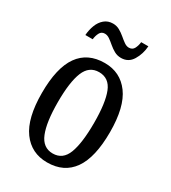

<svg xmlns="http://www.w3.org/2000/svg" viewBox="-181 -825 827 928"><g transform="rotate(30 232.0 -360.5)"><path d="M231 10Q143 10 92.5 -59Q42 -128 42 -269Q42 -409 90.5 -477.5Q139 -546 234 -546Q321 -546 371.5 -477.5Q422 -409 422 -269Q422 -128 373.5 -59Q325 10 231 10ZM233 -41Q289 -41 311 -99Q333 -157 333 -269Q333 -381 310.5 -437.5Q288 -494 232 -494Q177 -494 154 -437.5Q131 -381 131 -269Q131 -157 154.5 -99Q178 -41 233 -41ZM288 -606Q267 -606 250 -615.5Q233 -625 218.5 -637.5Q204 -650 190.5 -659.5Q177 -669 163 -669Q144 -669 135.5 -652.5Q127 -636 125 -616H84Q86 -645 96 -671.5Q106 -698 125.5 -714.5Q145 -731 173 -731Q193 -731 210 -721.5Q227 -712 241.5 -699.5Q256 -687 269.5 -677.5Q283 -668 296 -668Q316 -668 324.5 -684.5Q333 -701 335 -721H375Q372 -677 350.5 -641.5Q329 -606 288 -606Z"/></g></svg>

Font: Noto Serif Bengali ExtraCondensed
Style: Regular
Weight: 400
Width: 2
Designer: Juan Bruce, Universal Thirst, Indian Type Foundry and the Monotype Design Team.
Foundry: Monotype Imaging Inc.
Version: Version 2.003; ttfautohint (v1.8.4.7-5d5b)